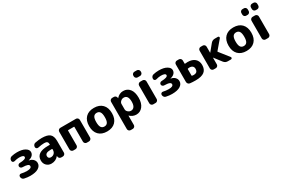

<svg xmlns="http://www.w3.org/2000/svg" viewBox="121 -2178 5607 3822"><g transform="rotate(-30 2925.0 -266.5)"><path d="M90 -6Q66 -11 51 -31.5Q36 -52 36 -77V-81Q36 -102 53 -114.5Q70 -127 90 -122Q151 -107 218 -107Q323 -107 323 -161Q323 -188 289.5 -202Q256 -216 171 -218Q151 -219 136 -233.5Q121 -248 121 -268Q121 -288 135.5 -302.5Q150 -317 170 -318Q317 -322 317 -372Q317 -418 210 -418Q162 -418 99 -400Q78 -395 61.5 -406.5Q45 -418 45 -439V-444Q45 -470 60.5 -490Q76 -510 100 -515Q164 -530 227 -530Q342 -530 408.5 -491Q475 -452 475 -397Q475 -353 444 -320.5Q413 -288 351 -273Q350 -273 350 -272Q350 -270 352 -270Q409 -263 445 -226Q481 -189 481 -140Q481 -72 415.5 -31Q350 10 227 10Q164 10 90 -6Z M828 -238Q706 -238 706 -163Q706 -136 722 -120.5Q738 -105 765 -105Q813 -105 843 -135.5Q873 -166 873 -217V-229Q873 -238 864 -238ZM716 10Q647 10 602.5 -34.5Q558 -79 558 -150Q558 -332 828 -332H864Q873 -332 873 -340V-345Q873 -383 853.5 -400Q834 -417 788 -417Q727 -417 642 -398Q621 -394 604.5 -407Q588 -420 588 -441V-443Q588 -468 603.5 -488.5Q619 -509 643 -513Q731 -530 795 -530Q926 -530 980.5 -483Q1035 -436 1035 -327V-57Q1035 -34 1018 -17Q1001 0 978 0H941Q917 0 900 -16.5Q883 -33 882 -57V-68Q882 -69 881 -69Q879 -69 879 -68Q816 10 716 10Z M1219 0Q1196 0 1179 -17Q1162 -34 1162 -57V-463Q1162 -486 1179 -503Q1196 -520 1219 -520H1579Q1602 -520 1619 -503Q1636 -486 1636 -463V-57Q1636 -34 1619 -17Q1602 0 1579 0H1529Q1506 0 1489 -17Q1472 -34 1472 -57V-394Q1472 -402 1464 -402H1334Q1326 -402 1326 -394V-57Q1326 -34 1309 -17Q1292 0 1269 0Z M2069.5 -380Q2045 -417 1995 -417Q1945 -417 1920.5 -380Q1896 -343 1896 -260Q1896 -177 1920.5 -140Q1945 -103 1995 -103Q2045 -103 2069.5 -140Q2094 -177 2094 -260Q2094 -343 2069.5 -380ZM2188 -61Q2119 10 1995 10Q1871 10 1802 -61Q1733 -132 1733 -260Q1733 -388 1802 -459Q1871 -530 1995 -530Q2119 -530 2188 -459Q2257 -388 2257 -260Q2257 -132 2188 -61Z M2512 -322V-198Q2512 -165 2542.5 -137.5Q2573 -110 2612 -110Q2658 -110 2685 -147.5Q2712 -185 2712 -260Q2712 -410 2612 -410Q2573 -410 2542.5 -382.5Q2512 -355 2512 -322ZM2411 220Q2388 220 2371 203Q2354 186 2354 163V-463Q2354 -486 2371 -503Q2388 -520 2411 -520H2451Q2475 -520 2492 -503.5Q2509 -487 2510 -463V-455Q2510 -454 2511 -454L2513 -456Q2577 -530 2667 -530Q2760 -530 2815.5 -460Q2871 -390 2871 -260Q2871 -134 2813.5 -62Q2756 10 2667 10Q2584 10 2519 -51Q2518 -52 2517 -52Q2516 -52 2516 -51V163Q2516 186 2499 203Q2482 220 2459 220Z M3055 0Q3032 0 3015 -17Q2998 -34 2998 -57V-463Q2998 -486 3015 -503Q3032 -520 3055 -520H3111Q3134 -520 3151 -503Q3168 -486 3168 -463V-57Q3168 -34 3151 -17Q3134 0 3111 0ZM3055 -620Q3032 -620 3015 -637Q2998 -654 2998 -677V-693Q2998 -716 3015 -733Q3032 -750 3055 -750H3111Q3134 -750 3151 -733Q3168 -716 3168 -693V-677Q3168 -654 3151 -637Q3134 -620 3111 -620Z M3349 -6Q3325 -11 3310 -31.5Q3295 -52 3295 -77V-81Q3295 -102 3312 -114.5Q3329 -127 3349 -122Q3410 -107 3477 -107Q3582 -107 3582 -161Q3582 -188 3548.5 -202Q3515 -216 3430 -218Q3410 -219 3395 -233.5Q3380 -248 3380 -268Q3380 -288 3394.5 -302.5Q3409 -317 3429 -318Q3576 -322 3576 -372Q3576 -418 3469 -418Q3421 -418 3358 -400Q3337 -395 3320.5 -406.5Q3304 -418 3304 -439V-444Q3304 -470 3319.5 -490Q3335 -510 3359 -515Q3423 -530 3486 -530Q3601 -530 3667.5 -491Q3734 -452 3734 -397Q3734 -353 3703 -320.5Q3672 -288 3610 -273Q3609 -273 3609 -272Q3609 -270 3611 -270Q3668 -263 3704 -226Q3740 -189 3740 -140Q3740 -72 3674.5 -31Q3609 10 3486 10Q3423 10 3349 -6Z M4002 -261V-118Q4002 -108 4009 -107Q4024 -103 4043 -103Q4093 -103 4116 -125Q4139 -147 4139 -193Q4139 -232 4114.5 -253.5Q4090 -275 4042 -275Q4030 -275 4010 -271Q4002 -269 4002 -261ZM3897 3Q3873 0 3857.5 -18.5Q3842 -37 3842 -62V-463Q3842 -486 3858.5 -503Q3875 -520 3898 -520H3945Q3968 -520 3985 -503Q4002 -486 4002 -463V-391Q4002 -388 4004 -385.5Q4006 -383 4009 -384Q4033 -388 4067 -388Q4174 -388 4233 -335.5Q4292 -283 4292 -193Q4292 -90 4228 -40Q4164 10 4027 10Q3956 10 3897 3Z M4445 0Q4422 0 4405.5 -17Q4389 -34 4389 -57V-463Q4389 -486 4405.5 -503Q4422 -520 4445 -520H4494Q4517 -520 4533.5 -503Q4550 -486 4550 -463V-324Q4550 -323 4551 -323L4553 -324L4678 -476Q4714 -520 4770 -520H4842Q4858 -520 4865.5 -505Q4873 -490 4862 -477L4691 -276Q4686 -270 4691 -263L4864 -44Q4875 -30 4867 -15Q4859 0 4842 0H4770Q4714 0 4679 -45L4553 -209Q4552 -210 4551 -210Q4550 -210 4550 -209V-57Q4550 -34 4533.5 -17Q4517 0 4494 0Z M5273.5 -380Q5249 -417 5199 -417Q5149 -417 5124.5 -380Q5100 -343 5100 -260Q5100 -177 5124.5 -140Q5149 -103 5199 -103Q5249 -103 5273.5 -140Q5298 -177 5298 -260Q5298 -343 5273.5 -380ZM5392 -61Q5323 10 5199 10Q5075 10 5006 -61Q4937 -132 4937 -260Q4937 -388 5006 -459Q5075 -530 5199 -530Q5323 -530 5392 -459Q5461 -388 5461 -260Q5461 -132 5392 -61Z M5582 -463Q5582 -486 5599 -503Q5616 -520 5639 -520H5695Q5718 -520 5735 -503Q5752 -486 5752 -463V-57Q5752 -34 5735 -17Q5718 0 5695 0H5639Q5616 0 5599 -17Q5582 -34 5582 -57ZM5760 -753H5794Q5817 -753 5833.5 -736.5Q5850 -720 5850 -697V-660Q5850 -637 5833.5 -620Q5817 -603 5794 -603H5760Q5737 -603 5720.5 -620Q5704 -637 5704 -660V-697Q5704 -720 5720.5 -736.5Q5737 -753 5760 -753ZM5540 -603Q5517 -603 5500.5 -620Q5484 -637 5484 -660V-697Q5484 -720 5500.5 -736.5Q5517 -753 5540 -753H5574Q5597 -753 5613.5 -736.5Q5630 -720 5630 -697V-660Q5630 -637 5613.5 -620Q5597 -603 5574 -603Z"/></g></svg>

Font: Rounded Mplus 1c ExtraBold
Style: Regular
Weight: 800
Version: Version 1.059.20150529